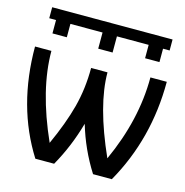

<svg xmlns="http://www.w3.org/2000/svg" viewBox="-107 -829 894 929"><g transform="rotate(15 340.0 -364.5)"><path d="M246 0H152Q10 -225 10 -524H92Q92 -331 199 -92Q250 -204 274.5 -296.5Q299 -389 299 -494H381Q381 -331 488 -92Q588 -311 588 -524H670Q670 -238 535 0H441Q374 -106 339 -225Q305 -104 246 0ZM41 -674V-729H644V-674H611V-607H539V-674H380V-593H308V-674H147V-607H75V-674Z"/></g></svg>

Font: ColatingCofangSans
Style: Regular
Weight: 400
Foundry: GNU
Version: Version 412.227;June 27, 2022;FontCreator 11.0.0.2412 32-bit